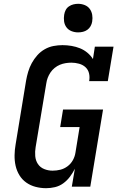

<svg xmlns="http://www.w3.org/2000/svg" viewBox="-20 -980 640 1008"><path d="M222 8Q194 8 167 1Q140 -6 118 -21.5Q96 -37 82 -60Q68 -83 62 -109.5Q56 -136 56.5 -165Q57 -194 62 -222L117 -557Q121 -580 128 -603.5Q135 -627 147 -649Q159 -671 176 -690Q193 -709 215 -721.5Q237 -734 261 -738.5Q285 -743 308 -743Q332 -743 355.5 -739Q379 -735 400 -726.5Q421 -718 438.5 -703.5Q456 -689 468 -670L478 -735H576L546 -554H448Q452 -575 447.5 -594.5Q443 -614 429 -627Q415 -640 395 -645.5Q375 -651 355 -651Q340 -651 324.5 -648.5Q309 -646 294.5 -640Q280 -634 267 -623.5Q254 -613 245 -599.5Q236 -586 230.5 -571.5Q225 -557 223 -542L167 -207Q163 -184 165 -160.5Q167 -137 179 -119Q191 -101 212 -92.5Q233 -84 256 -84Q277 -84 297 -89Q317 -94 334.5 -107Q352 -120 362.5 -139Q373 -158 376 -178L398 -313H296L311 -405H521L454 0H357L373 -94Q362 -72 347 -52Q332 -32 312 -17.5Q292 -3 268.5 2.5Q245 8 222 8ZM390 -810Q372 -810 355.5 -816.5Q339 -823 329 -836.5Q319 -850 316.5 -867.5Q314 -885 317 -903Q319 -916 325 -927.5Q331 -939 342 -946.5Q353 -954 365.5 -957Q378 -960 390 -960Q408 -960 424.5 -953.5Q441 -947 451 -933.5Q461 -920 464 -902.5Q467 -885 464 -867Q462 -854 455.5 -842.5Q449 -831 438.5 -823.5Q428 -816 415.5 -813Q403 -810 390 -810Z"/></svg>

Font: Iosevka Curly Slab SmBdEx
Style: Italic
Weight: 600
Width: 7
Italic angle: -9°
Monospace: yes
Designer: Belleve Invis
Foundry: Belleve Invis
Version: Version 11.1.0; ttfautohint (v1.8.3)